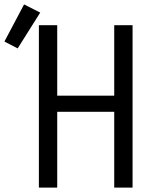

<svg xmlns="http://www.w3.org/2000/svg" viewBox="-88 -849 708 869"><path d="M88 0V-735H171V-416H429V-735H512V0H429V-343H171V0ZM-8 -630 -68 -661 21 -829 94 -792Z"/></svg>

Font: Iosevka SS04 Extended
Style: Regular
Weight: 400
Width: 7
Monospace: yes
Designer: Belleve Invis
Foundry: Belleve Invis
Version: Version 19.0.0; ttfautohint (v1.8.4)